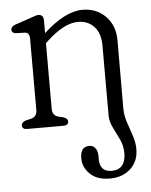

<svg xmlns="http://www.w3.org/2000/svg" viewBox="-49 -481 582 741"><g transform="rotate(-5 241.5 -111.0)"><path d="M363 -24.5V-294.5Q363 -343 339 -368.8Q315 -394.5 276 -394.5Q222.5 -394.5 154 -330.5L146.5 -323.5V-69Q146.5 -43 169.5 -37L188.5 -32.5Q205.5 -27 205.5 -15.5Q205.5 0 186.5 0H46Q26 0 26 -15.5Q26 -27.5 44 -33.5L64 -38Q87 -44 87 -69V-346Q87 -370 68.5 -371L34 -372Q18 -374 18 -387Q18 -399 36 -405.5L92.5 -424.5Q102.5 -427.5 111.2 -431Q120 -434.5 126 -434.5Q146.5 -434.5 146.5 -411.5V-362.5Q230.5 -439.5 298 -439.5Q352 -439.5 387.2 -403.8Q422.5 -368 422.5 -310L422 -47Q422 -20 431 7Q440 34 449.2 61Q458.5 88 458.5 114Q458.5 161 427.5 189.8Q396.5 218.5 347 218.5Q297.5 218.5 270.5 192.2Q243.5 166 243.5 131.5Q243.5 86 278.5 86Q293 86 301.8 97.5Q310.5 109 310.5 128.5V142Q310.5 164 321.8 176.8Q333 189.5 356.5 189.5Q411 189 411 125Q411 97 399 71.8Q387 46.5 375 22.8Q363 -1 363 -24.5Z"/></g></svg>

Font: Fraunces 144pt SuperSoft Light
Style: Regular
Weight: 300
Version: Version 1.000;[0bf87f6ff]